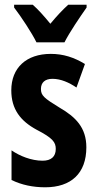

<svg xmlns="http://www.w3.org/2000/svg" viewBox="-20 -786 414 816"><path d="M135 -606H254C275 -648 320 -714 348 -754V-766H270C245 -743 224 -721 194 -685C167 -718 141 -747 119 -766H40V-754C70 -715 116 -645 135 -606ZM347 -160C347 -244 301 -289 234 -328C167 -369 154 -380 154 -408C154 -435 171 -451 203 -451C239 -451 274 -435 305 -414L341 -514C295 -542 249 -557 196 -557C92 -557 28 -498 28 -402C28 -322 67 -272 135 -235C205 -199 217 -181 217 -153C217 -120 197 -103 161 -103C113 -103 64 -123 29 -147V-21C72 0 120 10 172 10C282 10 347 -49 347 -160Z"/></svg>

Font: Noto Sans Devanagari ExtraCondensed
Style: Bold
Weight: 700
Width: 2
Designer: Jelle Bosma - Monotype Design Team
Foundry: Monotype Imaging Inc.
Version: Version 2.004